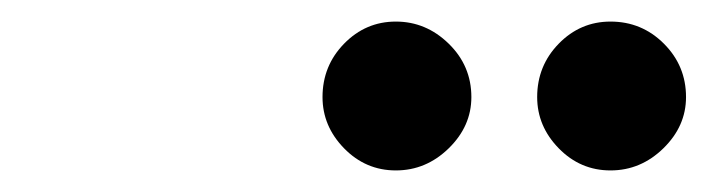

<svg xmlns="http://www.w3.org/2000/svg" viewBox="-20 -712 656 178"><path d="M279 -622Q279 -651 299 -671.5Q319 -692 347 -692Q375 -692 396 -671.5Q417 -651 417 -622Q417 -595 396 -574.5Q375 -554 347 -554Q319 -554 299 -574.5Q279 -595 279 -622ZM478 -622Q478 -651 498 -671.5Q518 -692 546 -692Q575 -692 595.5 -671.5Q616 -651 616 -622Q616 -595 595 -574.5Q574 -554 546 -554Q518 -554 498 -574.5Q478 -595 478 -622Z"/></svg>

Font: Ibarra Real Nova
Style: Bold Italic
Weight: 700
Italic angle: -22°
Designer: Jose Maria Ribagorda & Octavio Pardo
Foundry: Octavio Pardo
Version: Version 1.014